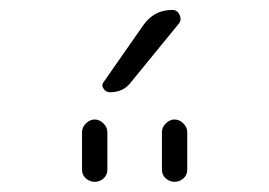

<svg xmlns="http://www.w3.org/2000/svg" viewBox="-20 -975 540 385"><path d="M304.7 -710Q304.7 -719.7 312.5 -727.5Q320.3 -735.4 330.1 -735.4Q339.8 -735.4 347.7 -727.5Q355.5 -719.7 355.5 -710V-634.8Q355.5 -624 347.7 -617.2Q339.8 -610.4 330.1 -610.4Q320.3 -610.4 312.5 -617.2Q304.7 -624 304.7 -634.8ZM144.5 -634.8V-710Q144.5 -719.7 152.3 -727.5Q160.2 -735.4 169.9 -735.4Q179.7 -735.4 187.5 -727.5Q195.3 -719.7 195.3 -710V-634.8Q195.3 -624 187.5 -617.2Q179.7 -610.4 169.9 -610.4Q160.2 -610.4 152.3 -617.2Q144.5 -624 144.5 -634.8ZM200.2 -790Q192.4 -790 187.5 -797.4Q182.6 -804.7 188.5 -811.5L267.6 -924.8Q289.1 -955.1 325.2 -955.1Q335.9 -955.1 340.3 -944.8Q344.7 -934.6 337.9 -926.8L242.2 -809.6Q227.5 -790 200.2 -790Z"/></svg>

Font: Rounded Mgen+ 1m light
Style: Regular
Weight: 200
Designer: [Source Han Sans]
Ryoko NISHIZUKA  (kana & ideographs); Paul D. Hunt (Latin, Greek & Cyrillic); Wenlong ZHANG  (bopomofo
Version: Version 1.059.20150602